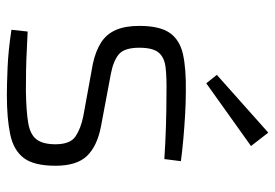

<svg xmlns="http://www.w3.org/2000/svg" viewBox="-138 -632 782 545"><g transform="rotate(90 252.5 -360.0)"><path d="M240 -497Q271 -497 305.5 -495Q340 -493 374 -490Q408 -487 438 -483L432 -436Q387 -439 340 -440.5Q293 -442 248 -442Q200 -443 171.5 -439.5Q143 -436 129.5 -419.5Q116 -403 116 -365Q116 -322 135 -306.5Q154 -291 191 -284L340 -256Q396 -245 423.5 -216Q451 -187 451 -127Q451 -66 429 -37Q407 -8 362 1.5Q317 11 250 11Q221 11 172.5 9Q124 7 65 -2L70 -48Q97 -47 124 -45.5Q151 -44 179.5 -43.5Q208 -43 239 -43Q296 -44 329 -49.5Q362 -55 376 -73Q390 -91 390 -127Q390 -169 367.5 -184Q345 -199 310 -206L162 -233Q125 -241 101 -256.5Q77 -272 65.5 -298.5Q54 -325 54 -365Q54 -423 74 -451.5Q94 -480 135 -489Q176 -498 240 -497ZM357 -731 395 -682 217 -555 193 -585Z"/></g></svg>

Font: Exo 2 Light
Style: Regular
Weight: 300
Designer: Natanael Gama
Foundry: Natanael Gama
Version: Version 2.010